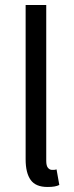

<svg xmlns="http://www.w3.org/2000/svg" viewBox="-20 -732 295 764"><path d="M169 12Q122 12 102 -16Q82 -44 82 -98V-712H164V-92Q164 -72 171 -64Q178 -56 187 -56Q191 -56 194.5 -56Q198 -56 205 -58L216 4Q208 8 197 10Q186 12 169 12Z"/></svg>

Font: SourceSansPro
Style: Book
Weight: 400
Designer: Paul D. Hunt
Foundry: Adobe Systems Incorporated
Version: Version 2.021;PS 2.000;hotconv 1.0.86;makeotf.lib2.5.63406